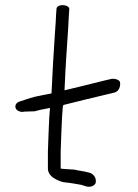

<svg xmlns="http://www.w3.org/2000/svg" viewBox="-20 -734 538 750"><path d="M200.7 -699.3 198.9 -674.7C198.3 -657.2 197 -635.2 194.8 -607.5C189.9 -540 184.3 -437.1 181.2 -369.2L145.1 -362C102.4 -354.1 92.8 -349.2 58.4 -338C41.4 -333.5 37.2 -319.9 41.7 -310.3C46.1 -301.5 59.9 -294.1 76.3 -298.1L115.1 -299.2C125.4 -302.6 145.6 -307 176.4 -312.6L175.2 -311.5C173.2 -292.2 171.5 -261.3 169.9 -218.5L167.1 -141.7V-76C167.1 -57.3 179.8 -42.5 200.2 -32.8C212.6 -26.2 224.7 -22.2 236.4 -21.3C257.2 -19.4 276.6 -15.4 296.8 -12.1L318.9 -5.3C336.4 -2 349.5 -9 353.7 -19.2C357.5 -38.9 345.8 -52.6 334 -57.7L333.5 -58.1L333.1 -58.3C295.7 -68.5 295.8 -65 270.8 -71.4C240.7 -73.5 217 -74.3 217 -76V-141.2L219.7 -217.5C221.7 -267.5 223.5 -300.3 225.2 -314.6C226.1 -318.5 226.7 -320.7 227.3 -323.8C276 -336.4 333.3 -349.8 399 -365.7L427.3 -372.4C444.5 -377.1 451.9 -396.7 448.7 -414C445.6 -421 433 -427.6 416 -426L415.5 -425.9L386.1 -419C313.3 -401 264.7 -388.6 232 -381.2C232.9 -396.4 234.1 -422.7 235.5 -455.3C238.4 -515.2 246.9 -618.4 248.8 -671.3L250.6 -697.6V-699C250.6 -709.1 235.5 -714.2 223.7 -714C212.9 -713.9 201.4 -709.3 200.7 -699.3Z"/></svg>

Font: MewTooHand
Style: BdCond
Weight: 400
Designer: Mew Too, Robert Jablonski
Version: Version 0.77